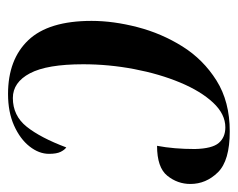

<svg xmlns="http://www.w3.org/2000/svg" viewBox="-77 -506 592 478"><g transform="rotate(90 219.0 -267.0)"><path d="M214 9Q128 9 80 -41.5Q32 -92 32 -199Q32 -253 47.5 -313Q63 -373 95.5 -425Q128 -477 180.5 -510Q233 -543 307 -543Q380 -543 409 -513.5Q438 -484 438 -445Q438 -413 417.5 -387.5Q397 -362 343 -362Q347 -383 349 -406.5Q351 -430 351 -456Q350 -499 336 -515.5Q322 -532 297 -532Q264 -532 235.5 -501.5Q207 -471 185.5 -419.5Q164 -368 152 -305Q140 -242 140 -178Q140 -88 162.5 -45.5Q185 -3 224 -3Q268 -3 295.5 -37.5Q323 -72 347 -136Q353 -132 358 -122Q363 -112 363 -93Q363 -68 344.5 -44.5Q326 -21 292.5 -6Q259 9 214 9Z"/></g></svg>

Font: Noto Serif Display ExtraCondensed SemiBold
Style: Italic
Weight: 600
Width: 2
Italic angle: -12°
Designer: Monotype Design Team
Foundry: Monotype Imaging Inc.
Version: Version 2.009